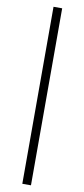

<svg xmlns="http://www.w3.org/2000/svg" viewBox="-125 -1003 561 1278"><g transform="rotate(10 156.0 -364.0)"><path d="M185.5 -961.9H127V234.4H185.5Z"/></g></svg>

Font: Raveo Light
Style: Regular
Weight: 300
Designer: Jakub Foglar, Rasmus Andersson (Inter)
Foundry: Jakubfoglar.com
Version: Version 1.100;Glyphs 3.2.3 (3260)